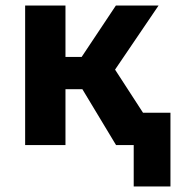

<svg xmlns="http://www.w3.org/2000/svg" viewBox="-20 -525 663 695"><path d="M464 150V-117H597V150ZM400 0 240 -265.5 399.5 -505H554L396.5 -273L573.5 0ZM71 0V-505H217V-319H370V-202H217V0Z"/></svg>

Font: Geologica Roman SemiBold
Style: Regular
Weight: 600
Designer: Sindre Bremnes, Frode Helland
Foundry: Monokrom Skriftforlag AS
Version: Version 1.010;gftools[0.9.28]